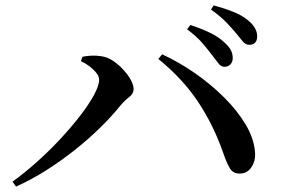

<svg xmlns="http://www.w3.org/2000/svg" viewBox="-20 -759 1040 707"><path d="M806 -513Q794 -513 784.5 -525.5Q775 -538 761 -556Q746 -576 725 -600.5Q704 -625 669 -651L681 -667Q721 -654 753 -638.5Q785 -623 806 -603Q824 -587 830.5 -573.5Q837 -560 837 -545Q837 -531 828.5 -522Q820 -513 806 -513ZM26 -90Q69 -121 114.5 -161.5Q160 -202 201 -246Q242 -290 274.5 -332Q307 -374 326 -409Q345 -444 345 -465Q345 -478 335 -490.5Q325 -503 310 -514.5Q295 -526 278 -534L284 -550Q297 -553 316 -554Q335 -555 353 -552Q375 -549 395.5 -535.5Q416 -522 433.5 -503Q451 -484 461.5 -465Q472 -446 472 -431Q472 -414 455.5 -401.5Q439 -389 424 -371Q391 -330 348 -288Q305 -246 254.5 -206Q204 -166 149.5 -131.5Q95 -97 39 -72ZM864 -120Q839 -119 827 -138.5Q815 -158 803 -193Q767 -297 710 -383Q653 -469 563 -542L577 -559Q636 -532 695 -491.5Q754 -451 803.5 -402Q853 -353 884 -301.5Q915 -250 919 -199Q921 -177 914 -159Q907 -141 894.5 -130.5Q882 -120 864 -120ZM898 -594Q884 -594 874 -606.5Q864 -619 849 -637Q833 -656 813.5 -676.5Q794 -697 757 -724L767 -739Q808 -728 840 -715Q872 -702 891 -686Q910 -671 918.5 -656Q927 -641 927 -625Q927 -610 919.5 -602Q912 -594 898 -594Z"/></svg>

Font: Noto Serif HK ExtraLight SemiBold
Style: Regular
Weight: 600
Version: Version 2.002-H1;hotconv 1.1.0;makeotfexe 2.6.0